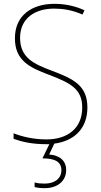

<svg xmlns="http://www.w3.org/2000/svg" viewBox="-20 -744 527 1004"><path d="M326 145C326 98 294 68 237 64L264 7C365 -6 437 -69 437 -182C437 -298 363 -332 249 -375C159 -409 85 -441 85 -546C85 -648 162 -699 263 -699C307 -699 357 -692 411 -668L422 -690C375 -712 321 -724 265 -724C147 -724 58 -664 58 -544C58 -427 135 -391 236 -353C346 -311 410 -280 410 -182C410 -71 331 -15 223 -15C156 -15 97 -29 51 -47V-18C96 -2 149 10 221 10C227 10 232 10 238 10L202 84C267 84 301 102 301 146C301 191 264 216 214 216C194 216 177 215 161 210V234C176 238 194 240 214 240C280 240 326 203 326 145Z"/></svg>

Font: Noto Sans Arabic SemCond Thin
Style: Regular
Weight: 100
Width: 4
Designer: Monotype Design Team, Nadine Chahine, Nizar Qandah and Khaled Hosny
Foundry: Monotype Imaging Inc.
Version: Version 2.012